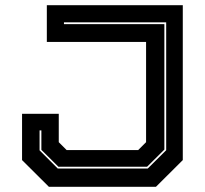

<svg xmlns="http://www.w3.org/2000/svg" viewBox="-20 -720 790 740"><path d="M168.5 0 65 -103V-281.5H206.5V-172L237 -141.5H512.5L543 -172V-558.5H160.5V-700H684.5V-103L581 0ZM202.5 -70.5H549.5L620.5 -141V-634H226.5V-627H613.5V-143.5L547 -77.5H205L139.5 -142.5V-217.5H132.5V-140.5Z"/></svg>

Font: Tourney Expanded ExtraBold
Style: Regular
Weight: 800
Width: 7
Designer: Tyler Finck
Foundry: Etcetera Type Co
Version: Version 1.010; ttfautohint (v1.8.3)